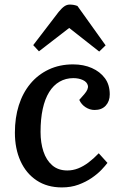

<svg xmlns="http://www.w3.org/2000/svg" viewBox="-20 -804 539 838"><path d="M299 -523Q345 -523 381 -507Q417 -491 438 -462.5Q459 -434 459 -392Q459 -362 441.5 -343Q424 -324 393 -324Q372 -324 353.5 -336Q335 -348 326 -368L348 -393Q367 -415 363.5 -430.5Q360 -446 342 -454.5Q324 -463 300 -463Q267 -463 240 -447.5Q213 -432 194.5 -402Q176 -372 166.5 -328.5Q157 -285 157 -228Q157 -181 169.5 -143Q182 -105 208 -82.5Q234 -60 274 -60Q298 -60 321 -69Q344 -78 366.5 -95Q389 -112 411 -135L449 -93Q440 -81 423 -63Q406 -45 380.5 -27.5Q355 -10 322.5 2Q290 14 250 14Q186 14 140 -16.5Q94 -47 69.5 -101Q45 -155 45 -225Q45 -290 62 -344Q79 -398 112 -438Q145 -478 192.5 -500.5Q240 -523 299 -523ZM441 -606 413 -579 282 -682 150 -580 125 -607 236 -752Q250 -769 261 -776.5Q272 -784 284 -784Q294 -784 302 -782.5Q310 -781 318 -778Z"/></svg>

Font: Literata Medium
Style: Italic
Weight: 500
Italic angle: -2°
Designer: Latin by Veronika Burian and Jose Scaglione. Greek by Irene Vlachou. Cyrillic by Vera Evstafieva
Foundry: TypeTogether
Version: Version 3.103;gftools[0.9.29]